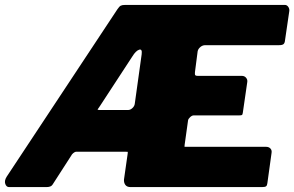

<svg xmlns="http://www.w3.org/2000/svg" viewBox="-34 -762 1198 782"><path d="M1050 -164Q1061 -164 1067.5 -157Q1074 -150 1072 -139L1055 -16Q1054 -7 1050 -3.5Q1046 0 1033 0H498Q483 0 476.5 -9Q470 -18 471 -31L486 -136Q487 -143 486.5 -143.5Q486 -144 478 -144H277Q271 -144 264.5 -138.5Q258 -133 256 -128L180 -10Q174 0 155 0H3Q-8 0 -12.5 -13Q-17 -26 -7 -42L444 -724Q452 -736 458 -739Q464 -742 477 -742H1126Q1135 -742 1140.5 -733.5Q1146 -725 1144 -715L1127 -599Q1126 -587 1121 -582.5Q1116 -578 1102 -578H802Q791 -578 782 -570.5Q773 -563 771 -553L760 -468Q759 -458 761.5 -455.5Q764 -453 771 -453H951Q962 -453 968.5 -445Q975 -437 973 -427L955 -303Q954 -296 952 -294Q950 -292 940 -292H755Q748 -292 740.5 -285Q733 -278 732 -272L718 -172Q717 -164 717.5 -164Q718 -164 725 -164H1050ZM488 -314Q497 -314 505.5 -322Q514 -330 515 -340L543 -541Q546 -564 532.5 -559.5Q519 -555 505 -532L373 -330Q366 -320 364 -317Q362 -314 371 -314H488Z"/></svg>

Font: Libre Franklin Thin Black
Style: Italic
Weight: 900
Italic angle: -8°
Version: Version 2.000